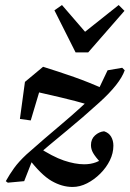

<svg xmlns="http://www.w3.org/2000/svg" viewBox="-20 -719 515 762"><path d="M268 23Q226 23 184.5 -1Q143 -25 92 -92L128 -137Q189 -97 233.5 -82Q278 -67 314 -67Q340 -67 361 -75Q382 -83 399 -97L382 -70Q358 -97 349.5 -112Q341 -127 341 -143Q341 -167 357 -181.5Q373 -196 393 -198Q412 -192 421 -176.5Q430 -161 430 -141Q430 -111 416 -82.5Q402 -54 378 -30Q354 -6 325.5 8.5Q297 23 268 23ZM76 0 11 6 3 0Q18 -27 36 -52Q54 -77 85 -106Q155 -168 227 -228.5Q299 -289 367 -356L407 -440L465 -450L475 -440Q456 -386 374 -312Q308 -252 241.5 -197.5Q175 -143 110 -87ZM59 -247 79 -394 151 -454Q215 -434 273.5 -413.5Q332 -393 394 -365L340 -301Q278 -319 222.5 -332Q167 -345 97 -361L151 -405L102 -241ZM226 -699 340 -567H285L451 -699L474 -676L330 -511H280L196 -678Z"/></svg>

Font: Lisu Bosa ExtraBold
Style: Italic
Weight: 800
Italic angle: -19°
Designer: David Morse, Annie Olsen, Victor Gaultney, Frank Grießhammer (Latin)
Foundry: SIL International
Version: Version 2.000